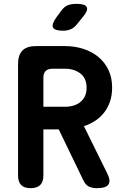

<svg xmlns="http://www.w3.org/2000/svg" viewBox="-20 -970 640 1000"><path d="M206 -414H319Q342 -414 362.5 -420Q383 -426 398.5 -438.5Q414 -451 422.5 -469.5Q431 -488 431 -513Q431 -563 398.5 -587.5Q366 -612 319 -612H253Q229 -612 217.5 -600Q206 -588 206 -565ZM206 -296V-56Q206 -23 189.5 -6.5Q173 10 139 10Q106 10 90 -6.5Q74 -23 74 -56V-636Q74 -684 97 -707Q120 -730 168 -730H319Q368 -730 412.5 -716Q457 -702 491 -674.5Q525 -647 544.5 -606.5Q564 -566 564 -513Q564 -474 553 -441.5Q542 -409 522.5 -384Q503 -359 476 -341Q449 -323 417 -313L537 -70Q558 -30 545.5 -10Q533 10 485 10Q461 10 443.5 2Q426 -6 414 -31L286 -296ZM309 -810Q264 -810 256 -827Q248 -844 274 -880L299 -914Q315 -936 334 -943Q353 -950 379 -950Q424 -950 432 -932.5Q440 -915 411 -881L381 -844Q367 -826 349 -818Q331 -810 309 -810Z"/></svg>

Font: Maple Mono
Style: Bold
Weight: 700
Monospace: yes
Designer: subframe7536
Version: Version 7.200